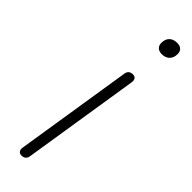

<svg xmlns="http://www.w3.org/2000/svg" viewBox="-241 -689 699 699"><g transform="rotate(45 109.0 -339.5)"><path d="M70 6Q60 6 55.5 -0.5Q51 -7 53 -19L124 -469Q127 -490 148 -490Q158 -490 162.5 -483.5Q167 -477 165 -465L94 -15Q91 6 70 6ZM170 -616Q156 -616 148 -623.5Q140 -631 140 -644Q140 -664 151 -674.5Q162 -685 181 -685Q195 -685 203 -678Q211 -671 211 -657Q211 -638 200 -627Q189 -616 170 -616Z"/></g></svg>

Font: Nunito Variable Extra Light
Style: Italic
Weight: 200
Italic angle: -9°
Designer: Vernon Adams
Foundry: Vernon Adams
Version: Version 3.602